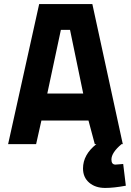

<svg xmlns="http://www.w3.org/2000/svg" viewBox="-20 -710 645 946"><path d="M587 98 600 205Q541 216 498 216Q450 216 419.5 190Q389 164 389 120Q389 52 455 0H447L416 -116H184L158 0H20L173 -690H435L585 0H579Q529 42 529 76Q529 101 549 101ZM280 -563 213 -249H390L325 -563Z"/></svg>

Font: TitilliumText22L Xb
Style: Bold
Weight: 400
Designer: Campivisivi
Foundry: Campivisivi
Version: 1.000